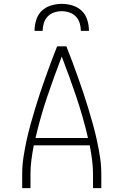

<svg xmlns="http://www.w3.org/2000/svg" viewBox="-20 -975 640 995"><path d="M95 0V-74Q95 -117 101.5 -159.5Q108 -202 117 -244Q126 -286 137.5 -327.5Q149 -369 161.5 -410.5Q174 -452 187.5 -492.5Q201 -533 215.5 -573.5Q230 -614 245 -654.5Q260 -695 276 -735H324Q340 -695 355 -654.5Q370 -614 384.5 -573.5Q399 -533 412.5 -492.5Q426 -452 438.5 -410.5Q451 -369 462.5 -327.5Q474 -286 483 -244Q492 -202 498.5 -159.5Q505 -117 505 -74V0H462V-74Q462 -111 457 -148Q452 -185 445 -222H155Q148 -185 143 -148Q138 -111 138 -74V0ZM436 -260Q411 -368 375.5 -473Q340 -578 300 -682Q260 -578 224.5 -473Q189 -368 164 -260ZM159 -815Q159 -843 167.5 -871Q176 -899 196 -918.5Q216 -938 244 -946.5Q272 -955 300 -955Q328 -955 356 -946.5Q384 -938 404 -918.5Q424 -899 432.5 -871Q441 -843 441 -815H399Q399 -835 393 -855Q387 -875 373 -889.5Q359 -904 339.5 -910.5Q320 -917 300 -917Q280 -917 260.5 -910.5Q241 -904 227 -889.5Q213 -875 207 -855Q201 -835 201 -815Z"/></svg>

Font: Zed Sans Extralight Extended
Style: Regular
Weight: 200
Width: 7
Designer: Belleve Invis
Foundry: Belleve Invis
Version: Version 1.0.0; ttfautohint (v1.8.4)